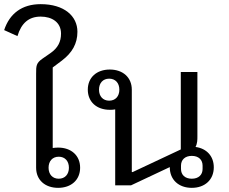

<svg xmlns="http://www.w3.org/2000/svg" viewBox="-34 -893 1103 925"><path d="M246 12C309 12 352 -26 352 -85C352 -144 309 -182 246 -182C237 -182 228 -181 220 -180V-568L264 -601C314 -639 339 -683 339 -740C339 -815 276 -873 162 -873C71 -873 12 -827 -14 -748L50 -719C69 -782 105 -813 162 -813C216 -813 260 -786 260 -731C260 -692 245 -662 209 -637L170 -610C140 -589 140 -575 140 -538V-85C140 -26 183 12 246 12ZM249 -32C219 -32 200 -53 200 -85C200 -117 219 -138 249 -138C279 -138 298 -117 298 -85C298 -53 279 -32 249 -32Z M890 12C953 12 996 -27 996 -87C996 -141 961 -178 908 -185C917 -202 917 -220 917 -235V-546H837V-173L605 -64H601V-461C601 -520 558 -558 495 -558C432 -558 389 -520 389 -461C389 -402 432 -364 495 -364C504 -364 512 -364 521 -366V0H597L784 -88V-87C784 -27 827 12 890 12ZM890 -32C857 -32 838 -51 838 -79V-95C838 -123 857 -142 890 -142C923 -142 942 -123 942 -95V-79C942 -51 923 -32 890 -32ZM492 -408C462 -408 443 -429 443 -461C443 -493 462 -514 492 -514C522 -514 541 -493 541 -461C541 -429 522 -408 492 -408Z"/></svg>

Font: IBM Plex Thai Looped
Style: Regular
Weight: 400
Designer: Mike Abbink, Paul van der Laan, Pieter van Rosmalen, Ben Mitchell, Mark Frömberg
Foundry: Bold Monday
Version: Version 1.0